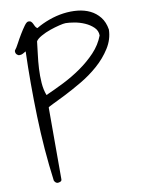

<svg xmlns="http://www.w3.org/2000/svg" viewBox="-89 -862 687 925"><g transform="rotate(-10 254.5 -400.0)"><path d="M100.6 -12.7Q80.1 -167 75.2 -331.5Q70.3 -496.1 75.2 -649.4Q66.4 -644.5 59.6 -640.6Q52.7 -636.7 43 -636.7Q36.1 -636.7 30.3 -642.6Q24.4 -648.4 24.4 -657.2V-660.2Q24.4 -661.1 25.4 -663.1Q33.2 -671.9 44.4 -693.4Q55.7 -714.8 68.4 -735.8Q81.1 -756.8 92.8 -772.9Q104.5 -789.1 113.3 -789.1Q122.1 -789.1 126.5 -784.7Q130.9 -780.3 133.8 -774.4Q136.7 -768.6 140.1 -761.2Q143.6 -753.9 150.4 -750Q179.7 -767.6 214.8 -780.3Q250 -793 285.6 -797.9Q321.3 -802.7 355 -799.3Q388.7 -795.9 416 -782.7Q443.4 -769.5 462.9 -745.1Q482.4 -720.7 488.3 -683.6Q487.3 -635.7 460.4 -593.3Q433.6 -550.8 394 -516.1Q354.5 -481.4 308.6 -454.6Q262.7 -427.7 224.1 -408.2Q185.5 -388.7 160.6 -377Q135.7 -365.2 137.7 -363.3V-12.7Q137.7 -4.9 130.9 -2Q124 1 118.2 1Q107.4 1 100.6 -12.7ZM137.7 -687.5Q134.8 -659.2 130.4 -625.5Q126 -591.8 124 -556.2Q122.1 -520.5 124.5 -486.3Q127 -452.1 137.7 -424.8Q179.7 -443.4 225.6 -466.3Q271.5 -489.3 313.5 -518.6Q355.5 -547.9 389.2 -583.5Q422.9 -619.1 439.5 -663.1Q439.5 -686.5 422.4 -703.1Q405.3 -719.7 380.9 -730.5Q356.4 -741.2 330.6 -745.6Q304.7 -750 288.1 -750Q278.3 -750 256.3 -744.6Q234.4 -739.3 210.4 -731Q186.5 -722.7 165.5 -710.9Q144.5 -699.2 137.7 -687.5Z"/></g></svg>

Font: Shadows Into Light
Style: Regular
Weight: 400
Designer: Kimberly Geswein
Foundry: Kimberly Geswein
Version: Version 001.000